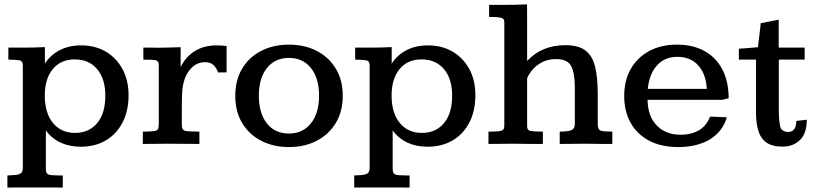

<svg xmlns="http://www.w3.org/2000/svg" viewBox="-20 -656 3724 875"><path d="M13.7 198.7V143.6Q50.3 142.6 64.9 138.7Q78.1 133.8 81.1 126.2Q84 118.7 84 106.9V-359.4Q84 -378.4 68.4 -381.1Q52.7 -383.8 18.1 -384.3V-439Q35.2 -439 51.5 -439Q67.9 -439 83.5 -439Q108.4 -439 133.5 -439.5Q158.7 -439.9 184.6 -441.4V-365.7Q207 -402.8 249.8 -426Q292.5 -449.2 349.6 -449.2Q413.6 -449.2 462.2 -420.7Q510.7 -392.1 538.3 -341.1Q565.9 -290 565.9 -222.2Q565.9 -150.9 538.6 -97.9Q511.2 -44.9 462.2 -16.1Q413.1 12.7 347.7 12.7Q296.9 12.7 256.6 -5.9Q216.3 -24.4 189 -61.5V113.3Q189 135.7 201.9 139.6Q214.8 143.6 250.5 143.6H266.1V198.7Q256.8 198.7 238.5 198.5Q220.2 198.2 199.2 198.2Q178.2 198.2 161.1 198.2Q144 198.2 136.7 198.2Q129.9 198.2 113.3 198.2Q96.7 198.2 76.7 198.2Q56.6 198.2 39.3 198.5Q22 198.7 13.7 198.7ZM322.3 -50.3Q385.3 -50.3 422.6 -94.7Q460 -139.2 460 -219.7Q460 -296.9 422.6 -341.1Q385.3 -385.3 320.3 -385.3Q256.8 -385.3 220.5 -341.1Q184.1 -296.9 184.1 -220.2Q184.1 -141.6 221.2 -95.9Q258.3 -50.3 322.3 -50.3Z M630.9 0V-56.2Q667.5 -56.2 682.4 -58.6Q697.3 -61 700.4 -68.6Q703.6 -76.2 703.6 -91.3V-359.9Q703.6 -378.4 689.7 -381.3Q675.8 -384.3 633.3 -384.3V-439Q641.6 -439 658.9 -439Q676.3 -439 690.9 -438.7Q705.6 -438.5 705.6 -438.5Q729 -438.5 753.4 -439.5Q777.8 -440.4 803.2 -440.9V-350.6Q826.2 -397.5 867.9 -423.3Q909.7 -449.2 967.8 -449.2Q989.3 -449.2 1012.7 -446.3V-326.2Q1003.4 -326.2 993.2 -326.2Q982.9 -326.2 974.1 -325.7Q965.8 -348.1 952.1 -360.4Q938.5 -372.6 914.6 -372.6Q870.1 -372.6 841.3 -333.3Q812.5 -293.9 810.1 -231Q809.6 -229.5 809.3 -215.3Q809.1 -201.2 808.8 -180.7Q808.6 -160.2 808.6 -139.4Q808.6 -118.7 808.6 -103.3Q808.6 -87.9 808.6 -85Q808.6 -62.5 825.9 -59.3Q843.3 -56.2 888.7 -56.2V0Q855.5 0 823.2 -0.5Q791 -1 746.1 -1Q709 -1 683.8 -0.5Q658.7 0 630.9 0Z M1296.9 14.2Q1226.1 14.2 1170.9 -14.2Q1115.7 -42.5 1084 -94.7Q1052.2 -147 1052.2 -219.2Q1052.2 -291 1083.7 -343.5Q1115.2 -396 1170.7 -424.3Q1226.1 -452.6 1296.9 -452.6Q1367.2 -452.6 1422.4 -424.6Q1477.5 -396.5 1509.8 -344.2Q1542 -292 1542 -219.2Q1542 -147.9 1510.3 -95.5Q1478.5 -43 1423.3 -14.4Q1368.2 14.2 1296.9 14.2ZM1296.4 -47.4Q1359.9 -47.4 1397 -94Q1434.1 -140.6 1434.1 -220.2Q1434.1 -299.8 1397.2 -345.9Q1360.4 -392.1 1296.9 -392.1Q1233.4 -392.1 1196.5 -345.9Q1159.7 -299.8 1159.7 -219.7Q1159.7 -140.1 1196.3 -93.8Q1232.9 -47.4 1296.4 -47.4Z M1594.2 198.7V143.6Q1630.9 142.6 1645.5 138.7Q1658.7 133.8 1661.6 126.2Q1664.6 118.7 1664.6 106.9V-359.4Q1664.6 -378.4 1648.9 -381.1Q1633.3 -383.8 1598.6 -384.3V-439Q1615.7 -439 1632.1 -439Q1648.4 -439 1664.1 -439Q1689 -439 1714.1 -439.5Q1739.3 -439.9 1765.1 -441.4V-365.7Q1787.6 -402.8 1830.3 -426Q1873 -449.2 1930.2 -449.2Q1994.1 -449.2 2042.7 -420.7Q2091.3 -392.1 2118.9 -341.1Q2146.5 -290 2146.5 -222.2Q2146.5 -150.9 2119.1 -97.9Q2091.8 -44.9 2042.7 -16.1Q1993.7 12.7 1928.2 12.7Q1877.4 12.7 1837.2 -5.9Q1796.9 -24.4 1769.5 -61.5V113.3Q1769.5 135.7 1782.5 139.6Q1795.4 143.6 1831.1 143.6H1846.7V198.7Q1837.4 198.7 1819.1 198.5Q1800.8 198.2 1779.8 198.2Q1758.8 198.2 1741.7 198.2Q1724.6 198.2 1717.3 198.2Q1710.4 198.2 1693.8 198.2Q1677.2 198.2 1657.2 198.2Q1637.2 198.2 1619.9 198.5Q1602.5 198.7 1594.2 198.7ZM1902.8 -50.3Q1965.8 -50.3 2003.2 -94.7Q2040.5 -139.2 2040.5 -219.7Q2040.5 -296.9 2003.2 -341.1Q1965.8 -385.3 1900.9 -385.3Q1837.4 -385.3 1801 -341.1Q1764.6 -296.9 1764.6 -220.2Q1764.6 -141.6 1801.8 -95.9Q1838.9 -50.3 1902.8 -50.3Z M2206.1 0V-56.2Q2240.7 -56.2 2255.9 -58.3Q2271 -60.5 2274.7 -66.7Q2278.3 -72.8 2278.3 -84.5V-556.2Q2278.3 -570.8 2265.1 -574.5Q2252 -578.1 2230.5 -578.6Q2226.6 -578.6 2220.5 -578.6Q2214.4 -578.6 2209 -578.6V-633.8Q2223.6 -633.8 2239.3 -633.8Q2254.9 -633.8 2272 -633.8Q2298.3 -633.8 2325.7 -634.3Q2353 -634.8 2381.8 -636.2Q2381.8 -617.7 2382.1 -591.8Q2382.3 -565.9 2382.3 -536.6Q2382.3 -507.3 2382.3 -478.3Q2382.3 -449.2 2382.3 -423.3Q2382.3 -397.5 2382.3 -378.4Q2417 -415 2460.4 -432.6Q2503.9 -450.2 2555.7 -450.2Q2616.2 -450.2 2648.2 -425.8Q2680.2 -401.4 2692.1 -351.8Q2704.1 -302.2 2704.1 -226.6V-89.8Q2704.1 -64.5 2718.5 -60.3Q2732.9 -56.2 2770.5 -56.2V0Q2743.2 0 2716.6 -0.2Q2689.9 -0.5 2652.3 -1Q2615.2 -1 2587.2 -0.5Q2559.1 0 2530.8 0V-56.2Q2572.3 -56.6 2585.9 -63.7Q2599.6 -70.8 2599.6 -89.8V-256.8Q2599.6 -321.3 2583.3 -354Q2566.9 -386.7 2514.2 -386.7Q2478.5 -386.7 2452.1 -373.3Q2425.8 -359.9 2408.2 -339.8Q2390.6 -319.8 2382.3 -299.3V-79.6Q2382.3 -62 2397.7 -59.1Q2413.1 -56.2 2454.1 -56.2V0Q2422.4 0 2393.1 -0.2Q2363.8 -0.5 2322.3 -1Q2286.6 -1 2260.3 -0.5Q2233.9 0 2206.1 0Z M3071.3 14.2Q2992.2 14.2 2937.3 -15.4Q2882.3 -44.9 2853.5 -97.2Q2824.7 -149.4 2824.7 -218.3Q2824.7 -289.6 2854.7 -342Q2884.8 -394.5 2938.7 -423.6Q2992.7 -452.6 3064.9 -452.6Q3136.7 -452.6 3189.5 -424.1Q3242.2 -395.5 3271.2 -341.1Q3300.3 -286.6 3300.8 -208.5L3272.5 -201.2H2931.2Q2932.1 -126 2973.1 -84Q3014.2 -42 3082.5 -42Q3129.9 -42 3164.8 -62Q3199.7 -82 3215.8 -124.5L3292.5 -121.6Q3272.9 -55.2 3214.6 -20.5Q3156.2 14.2 3071.3 14.2ZM2932.1 -251H3201.2Q3197.3 -318.4 3162.4 -357.7Q3127.4 -397 3066.9 -397Q3008.8 -397 2973.9 -357.7Q2939 -318.4 2932.1 -251Z M3546.4 12.2Q3499 12.2 3472.7 -6.6Q3446.3 -25.4 3435.8 -60.5Q3425.3 -95.7 3425.3 -143.1V-384.3H3347.2V-434.1Q3360.4 -434.6 3380.9 -436.3Q3401.4 -438 3417.7 -439.5Q3434.1 -440.9 3434.1 -440.9Q3434.6 -444.8 3436.5 -461.2Q3438.5 -477.5 3440.9 -497.3Q3443.4 -517.1 3445.1 -532.5Q3446.8 -547.9 3446.8 -550.3L3528.8 -566.4V-439H3647V-384.3H3529.3V-154.8Q3529.3 -107.9 3535.2 -81.3Q3541 -54.7 3573.2 -54.7Q3588.4 -54.7 3598.6 -66.4Q3608.9 -78.1 3608.9 -105L3656.7 -110.4Q3656.7 -47.4 3625.5 -17.6Q3594.2 12.2 3546.4 12.2Z"/></svg>

Font: Kameron Medium
Style: Regular
Weight: 500
Designer: Vernon Adams
Foundry: Vernon Adams
Version: Version 1.100